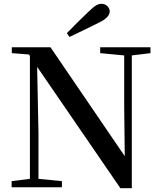

<svg xmlns="http://www.w3.org/2000/svg" viewBox="-20 -983 847 1008"><path d="M331 -809 345 -789C395 -813 447 -838 497 -863C542 -884 556 -905 556 -923C556 -943 538 -963 513 -963C493 -963 476 -952 444 -921C408 -887 369 -848 331 -809ZM612 5H672V-692L770 -704V-735H506V-704L632 -692V-427L635 -163L245 -735H42V-704L132 -697L137 -689V-44L41 -32V0H305V-32L182 -44V-285L175 -632Z"/></svg>

Font: Noto Serif CJK KR SemiBold
Style: Regular
Weight: 600
Designer: Ryoko NISHIZUKA 西塚涼子 (kana & ideographs); Frank Grießhammer (Latin, Greek & Cyrillic); Wenlong ZHANG 张文龙 (bopomofo); San
Foundry: Adobe
Version: Version 2.001;hotconv 1.1.0;makeotfexe 2.6.0